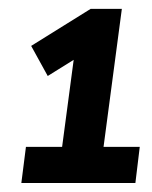

<svg xmlns="http://www.w3.org/2000/svg" viewBox="-20 -802 340 430"><path d="M283.2 -392.1H27.8L38.1 -473.1H119.1L145 -668L86.9 -631.8L49.8 -699.2L183.1 -782.2H252.9L211.9 -473.1H293Z"/></svg>

Font: Cooper Hewitt
Style: Semibold Italic
Weight: 710
Designer: Village Type and Design LLC
Foundry: Cooper Hewitt Smithsonian Design Museum
Version: 1.000